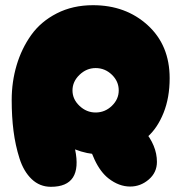

<svg xmlns="http://www.w3.org/2000/svg" viewBox="-20 -718 698 739"><path d="M176 1Q299 1 269 -143Q314 -125 363.5 -123.5Q413 -122 461 -139.5Q509 -157 547.5 -191Q586 -225 609.5 -283.5Q633 -342 633 -417Q633 -544 548.5 -621Q464 -698 338 -698Q260 -698 198.5 -666.5Q137 -635 100 -583Q63 -531 44 -467Q25 -403 25 -333Q25 -269 32 -214Q39 -159 55 -108.5Q71 -58 102 -28.5Q133 1 176 1ZM481 0Q521 0 552.5 -27Q584 -54 584 -95Q584 -158 533.5 -217.5Q483 -277 423 -277Q378 -277 350 -250Q322 -223 322 -181Q322 -150 344.5 -102.5Q367 -55 398 -31Q438 0 481 0ZM348 -285Q313 -285 286 -310.5Q259 -336 259 -370Q259 -404 286 -430Q313 -456 348 -456Q384 -456 410.5 -430.5Q437 -405 437 -370Q437 -336 410.5 -310.5Q384 -285 348 -285Z"/></svg>

Font: Cherry Bomb
Style: Regular
Weight: 400
Designer: satsuyako
Foundry: satsuyako
Version: Version 4.0